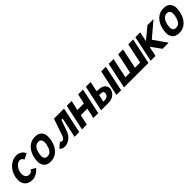

<svg xmlns="http://www.w3.org/2000/svg" viewBox="444 -2095 3666 3666"><g transform="rotate(-45 2277.0 -261.5)"><path d="M452.6 -369.1Q432.6 -424.8 380.6 -424.8Q328.6 -424.8 284.4 -377.7Q240.2 -330.6 225.1 -259.8Q219.7 -235.8 219.7 -203.9Q219.7 -171.9 236.3 -143.6Q263.2 -99.1 316.9 -99.1Q354.5 -99.1 373.5 -116.7Q389.2 -130.9 404.8 -153.8L497.6 -99.6Q461.4 -55.2 422.4 -30.3Q353.5 14.2 293 14.2Q175.8 14.2 123 -60.5Q88.4 -109.9 88.4 -181.6Q88.4 -217.8 97.2 -259.8Q123.5 -383.3 208.7 -460.2Q293.9 -537.1 400.4 -537.1Q456.1 -537.1 503.2 -506.3Q550.3 -475.6 567.9 -423.8Z M734.9 -262.2Q726.6 -222.2 726.6 -193.8Q726.6 -100.6 809.1 -100.6Q917.5 -100.6 951.7 -262.2Q960 -301.3 960 -330.1Q960 -422.9 877.4 -422.9Q769.5 -422.9 734.9 -262.2ZM611.8 -262.2Q638.7 -388.7 715.3 -462.9Q792 -537.1 901.6 -537.1Q1011.2 -537.1 1055.7 -463.4Q1083 -418 1083 -364.3Q1083 -310.5 1072.8 -262.2Q1045.9 -135.3 969.7 -60.5Q893.6 14.2 783.7 14.2Q673.8 14.2 629.4 -59.6Q601.6 -105.5 601.6 -159.7Q601.6 -213.9 611.8 -262.2Z M1564.5 0H1436.5L1522.9 -407.2H1488.8L1412.1 -191.9Q1388.2 -126 1364.7 -97.7Q1328.6 -52.7 1278.3 -25.4Q1228 2 1185.3 2Q1142.6 2 1117.2 -7.6Q1091.8 -17.1 1071.3 -46.4L1172.4 -130.4Q1176.8 -122.1 1188.2 -116Q1199.7 -109.9 1216.3 -109.9Q1232.9 -109.9 1250.5 -121.6L1279.8 -164.1L1404.3 -523.9L1675.8 -524.4Z M1750.5 -524.4H1881.3L1836.9 -324.7H2013.7L2058.1 -524.4H2189.5L2076.2 0H1944.8L1989.3 -208H1812.5L1768.1 0H1637.2Z M2679.2 -523.9H2805.2L2693.8 0H2567.9ZM2331.5 -231 2300.8 -86.9H2342.8Q2378.9 -86.9 2406.7 -108.4Q2443.4 -136.7 2443.4 -181.2Q2443.4 -231 2373.5 -231ZM2265.1 -524.4H2393.6L2349.6 -316.9H2370.1Q2499 -314.9 2542.5 -257.8Q2569.8 -222.2 2569.8 -181.6Q2569.8 -130.9 2530.3 -79.1Q2511.2 -54.7 2489.3 -39.1Q2435.5 0 2346.2 0H2153.8Z M3139.6 -524.9H3271.5L3185.1 -117.2H3324.7L3411.1 -524.4H3542.5L3431.2 0H2771.5L2882.8 -524.4H3013.2L2927.2 -116.7L3053.2 -117.7Z M3665 -202.1 3622.1 0.5H3491.2L3602.5 -524.4H3733.4L3691.9 -328.1L3928.7 -523.9H4092.3L3790.5 -268.1L3978.5 0H3814.5Z M4206.1 -262.2Q4197.8 -222.2 4197.8 -193.8Q4197.8 -100.6 4280.3 -100.6Q4388.7 -100.6 4422.9 -262.2Q4431.2 -301.3 4431.2 -330.1Q4431.2 -422.9 4348.6 -422.9Q4240.7 -422.9 4206.1 -262.2ZM4083 -262.2Q4109.9 -388.7 4186.5 -462.9Q4263.2 -537.1 4372.8 -537.1Q4482.4 -537.1 4526.9 -463.4Q4554.2 -418 4554.2 -364.3Q4554.2 -310.5 4543.9 -262.2Q4517.1 -135.3 4440.9 -60.5Q4364.7 14.2 4254.9 14.2Q4145 14.2 4100.6 -59.6Q4072.8 -105.5 4072.8 -159.7Q4072.8 -213.9 4083 -262.2Z"/></g></svg>

Font: Tuffy
Style: BoldItalic
Weight: 700
Italic angle: -12°
Designer: Thatcher Ulrich, Karoly Barta, Michael Everson
Version: Version 001.271